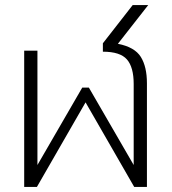

<svg xmlns="http://www.w3.org/2000/svg" viewBox="-20 -734 677 754"><path d="M75 -535H127V-86L303 -390H329L505 -86V-404Q505 -470 478.5 -500.5Q452 -531 384 -531V-564L501 -714H562L443 -562Q509 -549 533 -510.5Q557 -472 557 -407V0H507L316 -332L125 0H75Z"/></svg>

Font: Prompt ExtraLight
Style: Regular
Weight: 275
Designer: Katatrad Team
Foundry: CadsonDemak
Version: Version 1.001